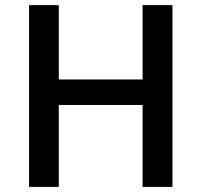

<svg xmlns="http://www.w3.org/2000/svg" viewBox="-20 -734 791 754"><path d="M657.2 -713.9H540V-421.9H210.9V-713.9H94.2V0H210.9V-321.8H540V0H657.2Z"/></svg>

Font: Open Sans 600
Style: Regular
Weight: 600
Foundry: Ascender Corporation
Version: Version 1.100;PS 001.100;hotconv 1.0.88;makeotf.lib2.5.64775